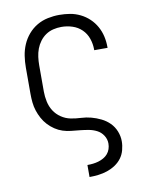

<svg xmlns="http://www.w3.org/2000/svg" viewBox="-84 -589 668 865"><g transform="rotate(-10 250.0 -156.5)"><path d="M255 215V160H256Q269 160 281.5 158.5Q294 157 306 153.5Q318 150 329.5 143.5Q341 137 349 127.5Q357 118 361 106Q365 94 365 81Q365 61 354 44Q343 27 325.5 18Q308 9 288.5 5.5Q269 2 249.5 0Q230 -2 210 -4Q190 -6 171.5 -12Q153 -18 136.5 -29Q120 -40 106.5 -54.5Q93 -69 83.5 -86.5Q74 -104 68 -122.5Q62 -141 60 -160.5Q58 -180 58 -200V-320Q58 -347 62 -373.5Q66 -400 76.5 -424.5Q87 -449 104.5 -469.5Q122 -490 145 -503.5Q168 -517 194.5 -522.5Q221 -528 247 -528Q272 -528 296 -524Q320 -520 342.5 -509Q365 -498 383 -481Q401 -464 413 -442.5Q425 -421 430.5 -397Q436 -373 436 -348V-344H375V-347Q375 -373 366.5 -397.5Q358 -422 340 -439.5Q322 -457 297.5 -465Q273 -473 247 -473Q228 -473 209.5 -468.5Q191 -464 175.5 -453.5Q160 -443 148.5 -427.5Q137 -412 130.5 -394.5Q124 -377 121.5 -358Q119 -339 119 -320V-200Q119 -177 124 -153.5Q129 -130 141.5 -110.5Q154 -91 174 -77.5Q194 -64 217 -59.5Q240 -55 263.5 -54Q287 -53 309.5 -47Q332 -41 353.5 -30.5Q375 -20 391.5 -3.5Q408 13 417 35.5Q426 58 426 81Q426 101 420.5 121.5Q415 142 403 158Q391 174 373.5 185.5Q356 197 336.5 203.5Q317 210 296.5 212.5Q276 215 256 215Z"/></g></svg>

Font: Iosevka Term Curly Light
Style: Regular
Weight: 300
Designer: Belleve Invis
Foundry: Belleve Invis
Version: Version 32.3.0